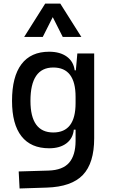

<svg xmlns="http://www.w3.org/2000/svg" viewBox="-20 -815 626 1068"><path d="M88.9 233.4 84 138.7 250 133.8Q328.6 131.3 364.3 90.3Q399.9 49.3 400.4 -30.3V-93.8H390.6Q385.7 -44.9 349.4 -17.6Q313 9.8 253.4 9.8Q151.9 9.8 99.4 -57.1Q46.9 -124 46.9 -253.9Q46.9 -388.7 99.4 -458Q151.9 -527.3 253.4 -527.3Q314 -527.3 351.6 -500Q389.2 -472.7 395.5 -423.8H401.9L410.2 -517.6H503.9V-45.9Q503.9 92.3 440.9 158.2Q377.9 224.1 240.2 228.5ZM400.4 -276.4Q400.4 -439.5 276.4 -439.5Q149.4 -439.5 149.4 -253.9Q149.4 -78.1 276.4 -78.1Q400.4 -78.1 400.4 -241.2ZM114.3 -609.4 231.4 -794.9H315.4L432.6 -609.4H329.1L273.4 -719.7L217.8 -609.4Z"/></svg>

Font: CaskaydiaMono NF
Style: Regular
Weight: 400
Designer: Aaron Bell
Foundry: Saja Typeworks
Version: Version 2111.001; ttfautohint (v1.8.4);Nerd Fonts 3.1.1